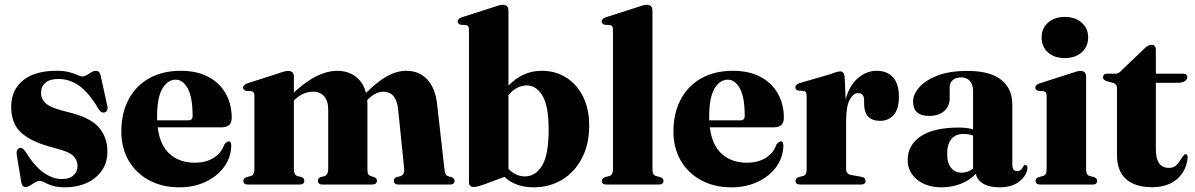

<svg xmlns="http://www.w3.org/2000/svg" viewBox="-20 -769 4980 800"><path d="M238 -23Q269 -23 286 -38.2Q303 -53.5 303 -77Q303 -101 285.8 -118.8Q268.5 -136.5 214 -150.5Q139.5 -169 98.8 -193.8Q58 -218.5 42.2 -250.5Q26.5 -282.5 26.5 -322.5Q26.5 -394 75.8 -434Q125 -474 214.5 -474Q248 -474 269.2 -468.2Q290.5 -462.5 302.8 -456.5Q315 -450.5 322 -450.5Q335 -450.5 351.2 -462.2Q367.5 -474 380.5 -474Q386 -474 391 -470.2Q396 -466.5 399 -456L425.5 -335Q433.5 -307.5 418 -301.5Q403.5 -295.5 392 -312.5Q350.5 -383 310.2 -411.5Q270 -440 223.5 -440Q187.5 -440 169.2 -424.2Q151 -408.5 151 -382Q151 -356 171.8 -337.5Q192.5 -319 259 -303Q353 -281.5 390.2 -240Q427.5 -198.5 427.5 -137.5Q427.5 -92 404.5 -58.5Q381.5 -25 341.5 -6.8Q301.5 11.5 251 11.5Q219 11.5 198.5 4.8Q178 -2 165.5 -8.8Q153 -15.5 145 -15.5Q137 -15.5 126.2 -9Q115.5 -2.5 105 4Q94.5 10.5 86.5 10.5Q72 10.5 68.5 -11L50.5 -118.5Q45.5 -145.5 59.5 -151.5Q72.5 -157 85.5 -138Q124 -76 162 -49.5Q200 -23 238 -23Z M945.5 -278.5Q945.5 -238.5 904 -238.5H637Q646.5 -163.5 687.5 -127.2Q728.5 -91 791.5 -91Q837 -91 869.5 -110.8Q902 -130.5 915 -167.5Q926 -180 932.5 -180Q944 -180 943.5 -161.5Q942.5 -113.5 914.2 -74.2Q886 -35 837.5 -11.8Q789 11.5 726.5 11.5Q656.5 11.5 602 -17.5Q547.5 -46.5 516.5 -99Q485.5 -151.5 485.5 -221Q485.5 -297 515.5 -354Q545.5 -411 601 -442.5Q656.5 -474 733.5 -474Q800.5 -474 848 -448.8Q895.5 -423.5 920.5 -379.2Q945.5 -335 945.5 -278.5ZM634.5 -283.5Q634.5 -275.5 634.5 -267.5H764Q782.5 -267.5 782.5 -285.5Q782.5 -364 762.2 -400.5Q742 -437 712.5 -437Q678.5 -437 656.5 -399.8Q634.5 -362.5 634.5 -283.5Z M1204.5 -449.5V-384Q1259.5 -433.5 1303 -453.8Q1346.5 -474 1384 -474Q1429.5 -474 1461.5 -450.2Q1493.5 -426.5 1505 -382Q1553.5 -430 1593.8 -452Q1634 -474 1672.5 -474Q1727.5 -474 1761 -437.2Q1794.5 -400.5 1801.5 -333L1832 -63Q1834 -39 1846.5 -35L1861 -31Q1874 -26 1874 -15.5Q1874 0 1854.5 0H1641Q1621 0 1621 -16Q1621 -26 1632 -31L1648.5 -35Q1666.5 -41 1664 -67L1639 -312.5Q1631 -387 1577.5 -387Q1546 -387 1513 -355L1510 -352Q1511 -343 1511 -333.5V-62Q1511 -49 1514.2 -43.5Q1517.5 -38 1525 -35.5L1539.5 -31Q1550.5 -26 1550.5 -16Q1550.5 0 1529.5 0H1324.5Q1304.5 0 1304.5 -16Q1304.5 -26 1315.5 -31L1332 -35Q1347.5 -40.5 1347.5 -66V-312.5Q1347.5 -348.5 1330.5 -367.8Q1313.5 -387 1284.5 -387Q1244.5 -387 1208 -354L1204.5 -351V-63.5Q1204.5 -40.5 1219 -35.5L1237 -31Q1248 -26 1248 -16Q1248 0 1227.5 0H1014Q994 0 994 -15.5Q994 -26 1007.5 -31L1026.5 -36Q1040 -40.5 1040 -62.5V-369.5Q1040 -387 1028 -389L1005 -390.5Q993 -393.5 993 -404.5Q993 -415 1010 -421.5L1142 -464Q1167.5 -473.5 1180.5 -473.5Q1204.5 -473.5 1204.5 -449.5Z M2098.5 -725V-412.5Q2128 -442.5 2162.2 -458.2Q2196.5 -474 2237.5 -474Q2295 -474 2339.8 -445.5Q2384.5 -417 2409.8 -365.8Q2435 -314.5 2435 -245.5Q2435 -168 2404.8 -110Q2374.5 -52 2322.2 -20.2Q2270 11.5 2203.5 11.5Q2128 11.5 2082 -32L1998.5 -1Q1979 5.5 1970.2 7.8Q1961.5 10 1954 10Q1934 10 1934 -9.5V-646Q1934 -662.5 1921.5 -664.5L1899.5 -666Q1887 -669 1887 -680Q1887 -691 1904 -697L2035.5 -739Q2062.5 -749 2073.5 -749Q2098.5 -749 2098.5 -725ZM2175 -413Q2132.5 -413 2098.5 -373V-66Q2127.5 -34 2167.5 -34Q2210.5 -34 2238.2 -78Q2266 -122 2266 -229.5Q2266 -327 2240.5 -370Q2215 -413 2175 -413Z M2698.5 -725V-63.5Q2698.5 -40 2712.5 -36L2731 -31Q2744.5 -26.5 2744.5 -15.5Q2744.5 0 2724.5 0H2507Q2487.5 0 2487.5 -15.5Q2487.5 -26 2501.5 -31L2520 -36Q2534 -40.5 2534 -63.5V-646Q2534 -662.5 2521.5 -664.5L2499.5 -666Q2487 -669 2487 -680Q2487 -691 2504 -697L2635.5 -739Q2662.5 -749 2673.5 -749Q2698.5 -749 2698.5 -725Z M3246 -278.5Q3246 -238.5 3204.5 -238.5H2937.5Q2947 -163.5 2988 -127.2Q3029 -91 3092 -91Q3137.5 -91 3170 -110.8Q3202.5 -130.5 3215.5 -167.5Q3226.5 -180 3233 -180Q3244.5 -180 3244 -161.5Q3243 -113.5 3214.8 -74.2Q3186.5 -35 3138 -11.8Q3089.5 11.5 3027 11.5Q2957 11.5 2902.5 -17.5Q2848 -46.5 2817 -99Q2786 -151.5 2786 -221Q2786 -297 2816 -354Q2846 -411 2901.5 -442.5Q2957 -474 3034 -474Q3101 -474 3148.5 -448.8Q3196 -423.5 3221 -379.2Q3246 -335 3246 -278.5ZM2935 -283.5Q2935 -275.5 2935 -267.5H3064.5Q3083 -267.5 3083 -285.5Q3083 -364 3062.8 -400.5Q3042.5 -437 3013 -437Q2979 -437 2957 -399.8Q2935 -362.5 2935 -283.5Z M3499.5 -447.5 3503.5 -355.5Q3520 -414.5 3555.5 -444.2Q3591 -474 3632 -474Q3677 -474 3701.2 -446.5Q3725.5 -419 3725.5 -365.5Q3725.5 -314.5 3703.5 -290Q3681.5 -265.5 3647.5 -265.5Q3582 -265.5 3580.5 -334V-352.5Q3579.5 -381 3555.5 -381Q3535.5 -381 3520.5 -353.5Q3505.5 -326 3505.5 -266V-65.5Q3505.5 -43.5 3526 -40L3570.5 -32Q3586.5 -28.5 3586.5 -15.5Q3586.5 0 3566.5 0H3315Q3294.5 0 3294.5 -15.5Q3294.5 -26 3308.5 -31.5L3327 -36Q3341 -40 3341 -62.5V-370.5Q3341 -388 3329 -390L3306 -391.5Q3294 -394.5 3294 -405.5Q3294 -416.5 3311 -422.5L3441.5 -460.5Q3459.5 -467.5 3467.8 -469.5Q3476 -471.5 3481.5 -471.5Q3496.5 -471.5 3499.5 -447.5Z M3762 -102.5Q3762 -164 3815.8 -200.8Q3869.5 -237.5 3976.5 -237.5Q4009.5 -237.5 4034.5 -230V-389Q4034.5 -416 4021.5 -431.2Q4008.5 -446.5 3985.5 -446.5Q3962.5 -446.5 3949.8 -435.2Q3937 -424 3937 -407.5V-359.5Q3937 -326.5 3913.8 -306.2Q3890.5 -286 3851 -286Q3784.5 -286 3784.5 -346Q3784.5 -375.5 3810 -405Q3835.5 -434.5 3885.8 -454Q3936 -473.5 4011 -473.5Q4105.5 -473.5 4151.8 -436.5Q4198 -399.5 4198 -334V-82.5Q4198 -56 4218.5 -56Q4236 -56 4243 -75.5Q4247 -81.5 4252 -81.5Q4261 -81.5 4261 -69.5Q4261 -54.5 4248.8 -35.5Q4236.5 -16.5 4211 -2.5Q4185.5 11.5 4145 11.5Q4101.5 11.5 4076.2 -4Q4051 -19.5 4046 -45Q4020.5 -17.5 3982.8 -3Q3945 11.5 3903.5 11.5Q3840.5 11.5 3801.2 -20.5Q3762 -52.5 3762 -102.5ZM3926.5 -128.5Q3926.5 -89 3943.2 -69.2Q3960 -49.5 3986.5 -49.5Q4012.5 -49.5 4034.5 -66.5V-204Q4015.5 -211 3993.5 -211Q3962 -211 3944.2 -189.8Q3926.5 -168.5 3926.5 -128.5Z M4416.5 -527Q4372.5 -527 4346.2 -551Q4320 -575 4320 -613Q4320 -650.5 4346.5 -674.5Q4373 -698.5 4416.5 -698.5Q4460.5 -698.5 4487.2 -674.5Q4514 -650.5 4514 -613Q4514 -575 4487.2 -551Q4460.5 -527 4416.5 -527ZM4505.5 -449.5V-63.5Q4505.5 -40 4519.5 -36L4538 -31Q4551.5 -26.5 4551.5 -15.5Q4551.5 0 4532 0H4314.5Q4295 0 4295 -15.5Q4295 -26 4308 -31L4327 -36Q4341 -40.5 4341 -63.5V-370.5Q4341 -387 4328.5 -389L4306.5 -390.5Q4294 -393.5 4294 -404.5Q4294 -415 4311 -421.5L4442.5 -463.5Q4469.5 -473.5 4481 -473.5Q4505.5 -473.5 4505.5 -449.5Z M4619.5 -423 4590.5 -431Q4576 -436 4576 -446.5Q4576 -462 4593.5 -462H4628.5Q4641 -462 4653 -475.5L4745.5 -564Q4763 -582.5 4778 -582.5Q4796 -582.5 4796 -561V-462H4908.5Q4927 -462 4927 -448Q4927 -438 4916.8 -431Q4906.5 -424 4884.5 -424H4796V-147.5Q4796 -69.5 4850 -69.5Q4869 -69.5 4879.8 -79.2Q4890.5 -89 4898.2 -102.2Q4906 -115.5 4915.5 -125.5Q4929 -129.5 4928.5 -111.5Q4923 -56 4884 -22.5Q4845 11 4780 11Q4710 11 4672 -22.5Q4634 -56 4634 -124.5V-402Q4634 -418 4619.5 -423Z"/></svg>

Font: Fraunces 72pt
Style: Bold
Weight: 700
Version: Version 1.000;[b76b70a41]